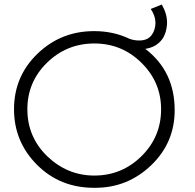

<svg xmlns="http://www.w3.org/2000/svg" viewBox="-20 -846 882 870"><path d="M411.5 5H406.5Q251.5 5 147.5 -99.5Q43.5 -204 43.5 -351Q43.5 -500 149.8 -602.5Q256 -705 406.5 -705Q494.5 -705 567 -670Q588 -662.5 611 -662.5Q648 -662.5 666.2 -686Q684.5 -709.5 684.5 -744.5Q683 -776.5 663 -805.5L713 -825.5Q737 -784 737 -743.5Q737 -734 734.5 -717.5Q732 -701 723.8 -683.2Q715.5 -665.5 699 -651Q676.5 -630.5 638.5 -624.5Q771.5 -523 771.5 -347Q771.5 -199 664.8 -97Q558 5 411.5 5ZM407.5 -50.5Q532 -50.5 621 -138.2Q710 -226 710 -351Q710 -473.5 621.2 -561.2Q532.5 -649 407.5 -649Q282.5 -649 193.2 -562Q104 -475 104 -351Q104 -225.5 194 -138Q285.5 -50.5 407.5 -50.5Z"/></svg>

Font: Argentum Novus Light
Style: Regular
Weight: 300
Designer: Julieta Ulanovsky (font) & Cristiano Sobral (main changes)
Foundry: Julieta Ulanovsky (font) & Cristiano Sobral (main changes)
Version: Version 3.00;November 27, 2020;FontCreator 13.0.0.2655 64-bi